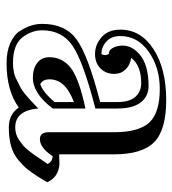

<svg xmlns="http://www.w3.org/2000/svg" viewBox="10 -514 538 599"><g transform="rotate(90 279.5 -215.0)"><path d="M161 -355Q184 -351 197.5 -337Q211 -323 211 -302Q211 -276 194 -259Q177 -242 149 -242Q120 -242 96.5 -262.5Q73 -283 73 -321Q73 -385 134 -424.5Q195 -464 293 -464Q386 -464 424 -426.5Q462 -389 462 -301V-130L493 -131Q533 -128 549 -93L533 -66Q518 -43 508 -30.5Q498 -18 479.5 -2.5Q461 13 436 20Q411 27 378 27Q337 27 316 -4Q263 34 178 34Q141 34 115 22.5Q89 11 77 -8Q65 -27 60 -43.5Q55 -60 55 -77Q55 -149 103.5 -184.5Q152 -220 299 -258V-311Q299 -350 282.5 -368Q266 -386 240 -386Q185 -386 161 -355ZM319 -212V-110Q272 -48 223 -48Q195 -48 177 -61.5Q159 -75 159 -100Q159 -140 192 -166Q225 -192 319 -212ZM299 -116V-176Q228 -150 228 -100Q228 -79 243 -71Q269 -80 299 -116ZM149 -285Q132 -285 125 -310Q115 -350 149 -380Q182 -409 249 -409Q281 -409 300 -384.5Q319 -360 319 -311V-243Q175 -206 125 -173Q75 -140 75 -77Q75 -44 97.5 -15Q120 14 178 14Q191 14 204 11.5Q217 9 229.5 2.5Q242 -4 251.5 -8.5Q261 -13 273 -23Q285 -33 290 -37.5Q295 -42 306.5 -53Q318 -64 319 -65Q325 7 378 7Q389 7 399 4Q409 1 418 -5.5Q427 -12 434 -17.5Q441 -23 450.5 -35Q460 -47 464.5 -53.5Q469 -60 478.5 -74.5Q488 -89 492 -94Q486 -108 468 -110Q441 -69 413 -70Q393 -71 393 -98V-301Q393 -379 362.5 -411.5Q332 -444 258 -444Q191 -444 142 -409.5Q93 -375 93 -321Q93 -293 110 -277.5Q127 -262 149 -262Q156 -272 149 -285Z"/></g></svg>

Font: Jacques Francois Shadow
Style: Regular
Weight: 400
Designer: Alexei Vanyashin, Nikita Kanarev (i@xarsok.ru)
Foundry: Cyreal (www.cyreal.org)
Version: Version 1.003